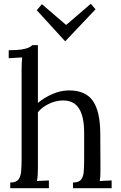

<svg xmlns="http://www.w3.org/2000/svg" viewBox="-20 -993 639 1013"><path d="M365 -30Q396 -30 408 -45.5Q420 -61 422 -88.5Q424 -116 424 -152V-292Q424 -378 396.5 -421Q369 -464 310 -463Q273 -462 237.5 -445Q202 -428 180 -401V-106Q180 -86 179 -70.5Q178 -55 175 -38Q191 -39 206.5 -39.5Q222 -40 238 -41V0H34V-30Q65 -30 77 -45.5Q89 -61 91.5 -88.5Q94 -116 94 -152V-625Q94 -641 94.5 -655.5Q95 -670 97 -690Q79 -689 61.5 -688Q44 -687 26 -686V-728Q70 -728 94.5 -732Q119 -736 131.5 -742Q144 -748 151 -755H180V-450Q213 -478 257 -497Q301 -516 344 -516Q431 -516 469.5 -461.5Q508 -407 509 -292L510 -106Q510 -86 509.5 -70.5Q509 -55 506 -38Q522 -39 537.5 -39.5Q553 -40 569 -41V0H365ZM323 -776 174 -939 201 -971 328 -862H330L459 -973L484 -944L325 -776Z"/></svg>

Font: Lora
Style: Regular
Weight: 400
Designer: Olga Karpushina, Alexei Vanyashin (Cyrillic)
Foundry: Cyreal
Version: Version 3.005; ttfautohint (v1.8.4.7-5d5b)